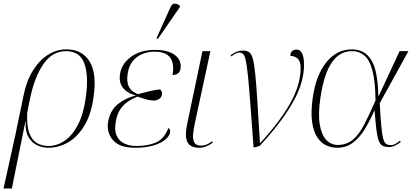

<svg xmlns="http://www.w3.org/2000/svg" viewBox="-68 -825 2333 1085"><path d="M-48 240 19 -63 65 -285Q81 -366 117 -424.5Q153 -483 202 -514.5Q251 -546 307 -546Q396 -546 438 -478Q480 -410 461 -279Q448 -180 409.5 -116Q371 -52 317.5 -21Q264 10 204 10Q174 10 143.5 -3.5Q113 -17 93.5 -49.5Q74 -82 77 -141H76L-1 240ZM205 0Q253 0 296.5 -29Q340 -58 372 -119Q404 -180 417 -275Q434 -398 408.5 -467Q383 -536 304 -536Q228 -536 177.5 -463Q127 -390 102 -269L86 -189Q82 -114 97.5 -73Q113 -32 141.5 -16Q170 0 205 0Z M696 10Q607 10 570 -33.5Q533 -77 543 -137Q555 -202 598 -236.5Q641 -271 698 -285V-286Q648 -299 625 -331Q602 -363 611 -411Q621 -467 674 -505Q727 -543 809 -543Q865 -543 898.5 -527Q932 -511 944.5 -486.5Q957 -462 952 -436Q949 -418 936.5 -409.5Q924 -401 907 -401Q914 -439 907.5 -468.5Q901 -498 877 -515.5Q853 -533 805 -533Q748 -533 706 -502.5Q664 -472 654 -412Q637 -319 712 -293Q754 -304 783 -311Q812 -318 837 -320Q844 -313 846.5 -306Q849 -299 847 -289Q844 -274 830.5 -265.5Q817 -257 804 -257Q781 -257 761 -262.5Q741 -268 708 -279Q682 -269 657 -252.5Q632 -236 613 -209Q594 -182 587 -141Q577 -90 591 -59Q605 -28 634.5 -14Q664 0 703 0Q766 0 812 -19Q858 -38 884 -102Q896 -93 893 -76Q890 -57 867 -37Q844 -17 801 -3.5Q758 10 696 10ZM824 -605 816 -608 895 -783Q904 -805 919.5 -804.5Q935 -804 949 -792L947 -783Z M1059 10Q1006 10 990.5 -23Q975 -56 990 -126L1076 -536H1121L1033 -128Q1025 -92 1023 -63.5Q1021 -35 1031 -18.5Q1041 -2 1069 -2Q1087 -2 1101.5 -9Q1116 -16 1131 -27L1134 -19Q1120 -7 1099 1.5Q1078 10 1059 10Z M1365 9Q1354 -142 1346.5 -241Q1339 -340 1333 -398Q1327 -456 1321 -483.5Q1315 -511 1306 -519.5Q1297 -528 1283 -528Q1267 -528 1239 -506L1235 -513Q1250 -524 1266 -531.5Q1282 -539 1304 -539Q1325 -539 1338.5 -531Q1352 -523 1360 -495.5Q1368 -468 1374 -411Q1380 -354 1386 -258.5Q1392 -163 1401 -17H1403Q1515 -139 1573 -243Q1631 -347 1631 -440Q1631 -479 1614 -494Q1597 -509 1573 -509Q1573 -529 1583.5 -537Q1594 -545 1607 -545Q1650 -545 1650 -459Q1650 -355 1583.5 -240.5Q1517 -126 1399 0Z M1837 10Q1804 10 1774.5 -4Q1745 -18 1724 -50.5Q1703 -83 1695.5 -137Q1688 -191 1699 -270Q1717 -400 1776 -473Q1835 -546 1921 -546Q1993 -546 2030 -486Q2067 -426 2070 -284H2073L2190 -536H2240L2078 -242Q2082 -162 2086.5 -114.5Q2091 -67 2097 -43.5Q2103 -20 2113.5 -12.5Q2124 -5 2140 -5Q2155 -5 2169 -13.5Q2183 -22 2192 -30L2197 -23Q2184 -12 2166 -3Q2148 6 2129 6Q2107 6 2093.5 -1.5Q2080 -9 2072 -30.5Q2064 -52 2059 -92.5Q2054 -133 2049 -199H2047Q2022 -142 1993 -94.5Q1964 -47 1926 -18.5Q1888 10 1837 10ZM1840 -6Q1891 -6 1926 -35.5Q1961 -65 1990 -121Q2019 -177 2054 -257Q2053 -364 2037 -425Q2021 -486 1991.5 -511Q1962 -536 1922 -536Q1870 -536 1834 -503Q1798 -470 1776 -411Q1754 -352 1743 -275Q1729 -181 1739 -121.5Q1749 -62 1776 -34Q1803 -6 1840 -6Z"/></svg>

Font: Noto Serif Display ExtraLight
Style: Italic
Weight: 200
Italic angle: -12°
Designer: Monotype Design Team
Foundry: Monotype Imaging Inc.
Version: Version 2.009